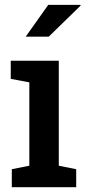

<svg xmlns="http://www.w3.org/2000/svg" viewBox="-20 -782 361 802"><path d="M29.3 0V-75.2L102.5 -89.8V-438L24.9 -452.6V-528.3H225.6V-89.8L298.3 -75.2V0ZM87.4 -628.9 181.6 -761.7H315.9L316.9 -758.8L183.6 -628.9Z"/></svg>

Font: Roboto Slab Medium
Style: Regular
Weight: 500
Designer: Google
Version: Version 2.001; ttfautohint (v1.8.3)